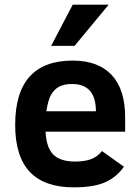

<svg xmlns="http://www.w3.org/2000/svg" viewBox="-20 -786 598 821"><path d="M174.8 -223.1Q178.2 -154.8 208 -125Q237.8 -95.2 301.8 -95.2Q338.9 -95.2 366.9 -104.5Q395 -113.8 416 -140.1L509.8 -73.2Q479 -28.8 429.9 -6.8Q380.9 15.1 295.9 15.1Q169.4 15.1 107.2 -51.3Q44.9 -117.7 44.9 -252Q44.9 -526.9 291 -526.9Q400.4 -526.9 457.8 -465.1Q515.1 -403.3 515.1 -285.2V-223.1ZM390.1 -310.1Q390.1 -426.8 288.1 -426.8Q254.4 -426.8 232.9 -415.3Q211.4 -403.8 198.5 -381.1Q185.5 -358.4 178.2 -310.1ZM298.8 -589.8H198.7L291 -766.1H444.8Z"/></svg>

Font: Clear Sans
Style: Bold
Weight: 700
Foundry: Intel Corporation
Version: Version 1.00